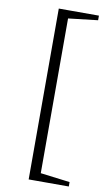

<svg xmlns="http://www.w3.org/2000/svg" viewBox="-101 -782 584 1027"><g transform="rotate(10 191.0 -269.0)"><path d="M132 195V-733H350V-708L151 -685L190 -733V193L151 146L350 171V195Z"/></g></svg>

Font: Piazzolla Thin Light
Style: Regular
Weight: 300
Version: Version 2.005